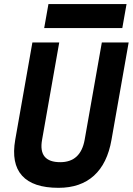

<svg xmlns="http://www.w3.org/2000/svg" viewBox="-20 -899 643 929"><path d="M263.2 9.8Q139.6 9.8 86.7 -49.1Q33.7 -107.9 53.7 -222.7L136.7 -693.4H266.6L183.6 -222.7Q164.1 -114.3 271.5 -114.3Q370.1 -114.3 389.6 -222.7L472.7 -693.4H602.5L519.5 -222.7Q499.5 -107.9 434.6 -49.1Q369.6 9.8 263.2 9.8ZM193.8 -763.2 214.4 -879.4H592.3L571.8 -763.2Z"/></svg>

Font: Cascadia Mono
Style: Bold Italic
Weight: 700
Italic angle: -10°
Monospace: yes
Designer: Aaron Bell
Foundry: Saja Typeworks
Version: Version 2404.023; ttfautohint (v1.8.4)